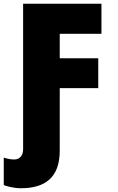

<svg xmlns="http://www.w3.org/2000/svg" viewBox="-38 -734 629 1022"><path d="M73 268C202 268 280 211 280 68V-265H485V-424H280V-554H502V-714H85V61C85 98 63 115 37 115C14 115 -9 108 -18 105V251C-4 257 35 268 73 268Z"/></svg>

Font: Noto Sans UI Black
Style: Regular
Weight: 900
Designer: Monotype Design Team
Foundry: Monotype Imaging Inc.
Version: Version 1.901